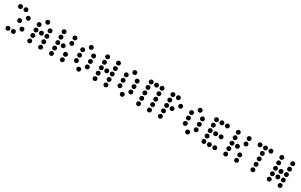

<svg xmlns="http://www.w3.org/2000/svg" viewBox="285 -2430 6538 4176"><g transform="rotate(30 3554.5 -342.0)"><path d="M219.7 -615.2Q219.7 -637.2 235.6 -653.1Q251.5 -668.9 273.4 -668.9Q295.9 -668.9 311.5 -653.1Q327.1 -637.2 327.1 -615.2Q327.1 -592.8 311.5 -577.1Q295.9 -561.5 273.4 -561.5Q251.5 -561.5 235.6 -577.1Q219.7 -592.8 219.7 -615.2ZM83 -615.2Q83 -637.2 98.9 -653.1Q114.7 -668.9 136.7 -668.9Q159.2 -668.9 174.8 -653.1Q190.4 -637.2 190.4 -615.2Q190.4 -592.8 174.8 -577.1Q159.2 -561.5 136.7 -561.5Q114.7 -561.5 98.9 -577.1Q83 -592.8 83 -615.2ZM356.4 -478.5Q356.4 -500.5 372.3 -516.4Q388.2 -532.2 410.2 -532.2Q432.6 -532.2 448.2 -516.4Q463.9 -500.5 463.9 -478.5Q463.9 -456.1 448.2 -440.4Q432.6 -424.8 410.2 -424.8Q388.2 -424.8 372.3 -440.4Q356.4 -456.1 356.4 -478.5ZM219.7 -341.8Q219.7 -363.8 235.6 -379.6Q251.5 -395.5 273.4 -395.5Q295.9 -395.5 311.5 -379.6Q327.1 -363.8 327.1 -341.8Q327.1 -319.3 311.5 -303.7Q295.9 -288.1 273.4 -288.1Q251.5 -288.1 235.6 -303.7Q219.7 -319.3 219.7 -341.8ZM356.4 -205.1Q356.4 -227.1 372.3 -242.9Q388.2 -258.8 410.2 -258.8Q432.6 -258.8 448.2 -242.9Q463.9 -227.1 463.9 -205.1Q463.9 -182.6 448.2 -167Q432.6 -151.4 410.2 -151.4Q388.2 -151.4 372.3 -167Q356.4 -182.6 356.4 -205.1ZM219.7 -68.4Q219.7 -90.3 235.6 -106.2Q251.5 -122.1 273.4 -122.1Q295.9 -122.1 311.5 -106.2Q327.1 -90.3 327.1 -68.4Q327.1 -45.9 311.5 -30.3Q295.9 -14.6 273.4 -14.6Q251.5 -14.6 235.6 -30.3Q219.7 -45.9 219.7 -68.4ZM83 -68.4Q83 -90.3 98.9 -106.2Q114.7 -122.1 136.7 -122.1Q159.2 -122.1 174.8 -106.2Q190.4 -90.3 190.4 -68.4Q190.4 -45.9 174.8 -30.3Q159.2 -14.6 136.7 -14.6Q114.7 -14.6 98.9 -30.3Q83 -45.9 83 -68.4Z M874 -615.2Q874 -592.8 858.4 -577.1Q842.8 -561.5 820.3 -561.5Q798.3 -561.5 782.5 -577.1Q766.6 -592.8 766.6 -615.2Q766.6 -637.2 782.5 -653.1Q798.3 -668.9 820.3 -668.9Q842.8 -668.9 858.4 -653.1Q874 -637.2 874 -615.2ZM737.3 -478.5Q737.3 -456.1 721.7 -440.4Q706.1 -424.8 683.6 -424.8Q661.6 -424.8 645.8 -440.4Q629.9 -456.1 629.9 -478.5Q629.9 -500.5 645.8 -516.4Q661.6 -532.2 683.6 -532.2Q706.1 -532.2 721.7 -516.4Q737.3 -500.5 737.3 -478.5ZM1010.7 -478.5Q1010.7 -456.1 995.1 -440.4Q979.5 -424.8 957 -424.8Q935.1 -424.8 919.2 -440.4Q903.3 -456.1 903.3 -478.5Q903.3 -500.5 919.2 -516.4Q935.1 -532.2 957 -532.2Q979.5 -532.2 995.1 -516.4Q1010.7 -500.5 1010.7 -478.5ZM737.3 -341.8Q737.3 -319.3 721.7 -303.7Q706.1 -288.1 683.6 -288.1Q661.6 -288.1 645.8 -303.7Q629.9 -319.3 629.9 -341.8Q629.9 -363.8 645.8 -379.6Q661.6 -395.5 683.6 -395.5Q706.1 -395.5 721.7 -379.6Q737.3 -363.8 737.3 -341.8ZM874 -341.8Q874 -319.3 858.4 -303.7Q842.8 -288.1 820.3 -288.1Q798.3 -288.1 782.5 -303.7Q766.6 -319.3 766.6 -341.8Q766.6 -363.8 782.5 -379.6Q798.3 -395.5 820.3 -395.5Q842.8 -395.5 858.4 -379.6Q874 -363.8 874 -341.8ZM1010.7 -341.8Q1010.7 -319.3 995.1 -303.7Q979.5 -288.1 957 -288.1Q935.1 -288.1 919.2 -303.7Q903.3 -319.3 903.3 -341.8Q903.3 -363.8 919.2 -379.6Q935.1 -395.5 957 -395.5Q979.5 -395.5 995.1 -379.6Q1010.7 -363.8 1010.7 -341.8ZM737.3 -205.1Q737.3 -182.6 721.7 -167Q706.1 -151.4 683.6 -151.4Q661.6 -151.4 645.8 -167Q629.9 -182.6 629.9 -205.1Q629.9 -227.1 645.8 -242.9Q661.6 -258.8 683.6 -258.8Q706.1 -258.8 721.7 -242.9Q737.3 -227.1 737.3 -205.1ZM1010.7 -205.1Q1010.7 -182.6 995.1 -167Q979.5 -151.4 957 -151.4Q935.1 -151.4 919.2 -167Q903.3 -182.6 903.3 -205.1Q903.3 -227.1 919.2 -242.9Q935.1 -258.8 957 -258.8Q979.5 -258.8 995.1 -242.9Q1010.7 -227.1 1010.7 -205.1ZM737.3 -68.4Q737.3 -45.9 721.7 -30.3Q706.1 -14.6 683.6 -14.6Q661.6 -14.6 645.8 -30.3Q629.9 -45.9 629.9 -68.4Q629.9 -90.3 645.8 -106.2Q661.6 -122.1 683.6 -122.1Q706.1 -122.1 721.7 -106.2Q737.3 -90.3 737.3 -68.4ZM1010.7 -68.4Q1010.7 -45.9 995.1 -30.3Q979.5 -14.6 957 -14.6Q935.1 -14.6 919.2 -30.3Q903.3 -45.9 903.3 -68.4Q903.3 -90.3 919.2 -106.2Q935.1 -122.1 957 -122.1Q979.5 -122.1 995.1 -106.2Q1010.7 -90.3 1010.7 -68.4Z M1284.2 -615.2Q1284.2 -592.8 1268.6 -577.1Q1252.9 -561.5 1230.5 -561.5Q1208.5 -561.5 1192.6 -577.1Q1176.8 -592.8 1176.8 -615.2Q1176.8 -637.2 1192.6 -653.1Q1208.5 -668.9 1230.5 -668.9Q1252.9 -668.9 1268.6 -653.1Q1284.2 -637.2 1284.2 -615.2ZM1557.6 -615.2Q1557.6 -592.8 1542 -577.1Q1526.4 -561.5 1503.9 -561.5Q1481.9 -561.5 1466.1 -577.1Q1450.2 -592.8 1450.2 -615.2Q1450.2 -637.2 1466.1 -653.1Q1481.9 -668.9 1503.9 -668.9Q1526.4 -668.9 1542 -653.1Q1557.6 -637.2 1557.6 -615.2ZM1284.2 -478.5Q1284.2 -456.1 1268.6 -440.4Q1252.9 -424.8 1230.5 -424.8Q1208.5 -424.8 1192.6 -440.4Q1176.8 -456.1 1176.8 -478.5Q1176.8 -500.5 1192.6 -516.4Q1208.5 -532.2 1230.5 -532.2Q1252.9 -532.2 1268.6 -516.4Q1284.2 -500.5 1284.2 -478.5ZM1557.6 -478.5Q1557.6 -456.1 1542 -440.4Q1526.4 -424.8 1503.9 -424.8Q1481.9 -424.8 1466.1 -440.4Q1450.2 -456.1 1450.2 -478.5Q1450.2 -500.5 1466.1 -516.4Q1481.9 -532.2 1503.9 -532.2Q1526.4 -532.2 1542 -516.4Q1557.6 -500.5 1557.6 -478.5ZM1284.2 -341.8Q1284.2 -319.3 1268.6 -303.7Q1252.9 -288.1 1230.5 -288.1Q1208.5 -288.1 1192.6 -303.7Q1176.8 -319.3 1176.8 -341.8Q1176.8 -363.8 1192.6 -379.6Q1208.5 -395.5 1230.5 -395.5Q1252.9 -395.5 1268.6 -379.6Q1284.2 -363.8 1284.2 -341.8ZM1420.9 -341.8Q1420.9 -319.3 1405.3 -303.7Q1389.6 -288.1 1367.2 -288.1Q1345.2 -288.1 1329.3 -303.7Q1313.5 -319.3 1313.5 -341.8Q1313.5 -363.8 1329.3 -379.6Q1345.2 -395.5 1367.2 -395.5Q1389.6 -395.5 1405.3 -379.6Q1420.9 -363.8 1420.9 -341.8ZM1284.2 -205.1Q1284.2 -182.6 1268.6 -167Q1252.9 -151.4 1230.5 -151.4Q1208.5 -151.4 1192.6 -167Q1176.8 -182.6 1176.8 -205.1Q1176.8 -227.1 1192.6 -242.9Q1208.5 -258.8 1230.5 -258.8Q1252.9 -258.8 1268.6 -242.9Q1284.2 -227.1 1284.2 -205.1ZM1557.6 -205.1Q1557.6 -182.6 1542 -167Q1526.4 -151.4 1503.9 -151.4Q1481.9 -151.4 1466.1 -167Q1450.2 -182.6 1450.2 -205.1Q1450.2 -227.1 1466.1 -242.9Q1481.9 -258.8 1503.9 -258.8Q1526.4 -258.8 1542 -242.9Q1557.6 -227.1 1557.6 -205.1ZM1284.2 -68.4Q1284.2 -45.9 1268.6 -30.3Q1252.9 -14.6 1230.5 -14.6Q1208.5 -14.6 1192.6 -30.3Q1176.8 -45.9 1176.8 -68.4Q1176.8 -90.3 1192.6 -106.2Q1208.5 -122.1 1230.5 -122.1Q1252.9 -122.1 1268.6 -106.2Q1284.2 -90.3 1284.2 -68.4ZM1557.6 -68.4Q1557.6 -45.9 1542 -30.3Q1526.4 -14.6 1503.9 -14.6Q1481.9 -14.6 1466.1 -30.3Q1450.2 -45.9 1450.2 -68.4Q1450.2 -90.3 1466.1 -106.2Q1481.9 -122.1 1503.9 -122.1Q1526.4 -122.1 1542 -106.2Q1557.6 -90.3 1557.6 -68.4Z M1967.8 -615.2Q1967.8 -592.8 1952.1 -577.1Q1936.5 -561.5 1914.1 -561.5Q1892.1 -561.5 1876.2 -577.1Q1860.4 -592.8 1860.4 -615.2Q1860.4 -637.2 1876.2 -653.1Q1892.1 -668.9 1914.1 -668.9Q1936.5 -668.9 1952.1 -653.1Q1967.8 -637.2 1967.8 -615.2ZM1831.1 -478.5Q1831.1 -456.1 1815.4 -440.4Q1799.8 -424.8 1777.3 -424.8Q1755.4 -424.8 1739.5 -440.4Q1723.6 -456.1 1723.6 -478.5Q1723.6 -500.5 1739.5 -516.4Q1755.4 -532.2 1777.3 -532.2Q1799.8 -532.2 1815.4 -516.4Q1831.1 -500.5 1831.1 -478.5ZM2104.5 -478.5Q2104.5 -456.1 2088.9 -440.4Q2073.2 -424.8 2050.8 -424.8Q2028.8 -424.8 2012.9 -440.4Q1997.1 -456.1 1997.1 -478.5Q1997.1 -500.5 2012.9 -516.4Q2028.8 -532.2 2050.8 -532.2Q2073.2 -532.2 2088.9 -516.4Q2104.5 -500.5 2104.5 -478.5ZM1831.1 -341.8Q1831.1 -319.3 1815.4 -303.7Q1799.8 -288.1 1777.3 -288.1Q1755.4 -288.1 1739.5 -303.7Q1723.6 -319.3 1723.6 -341.8Q1723.6 -363.8 1739.5 -379.6Q1755.4 -395.5 1777.3 -395.5Q1799.8 -395.5 1815.4 -379.6Q1831.1 -363.8 1831.1 -341.8ZM2104.5 -341.8Q2104.5 -319.3 2088.9 -303.7Q2073.2 -288.1 2050.8 -288.1Q2028.8 -288.1 2012.9 -303.7Q1997.1 -319.3 1997.1 -341.8Q1997.1 -363.8 2012.9 -379.6Q2028.8 -395.5 2050.8 -395.5Q2073.2 -395.5 2088.9 -379.6Q2104.5 -363.8 2104.5 -341.8ZM1831.1 -205.1Q1831.1 -182.6 1815.4 -167Q1799.8 -151.4 1777.3 -151.4Q1755.4 -151.4 1739.5 -167Q1723.6 -182.6 1723.6 -205.1Q1723.6 -227.1 1739.5 -242.9Q1755.4 -258.8 1777.3 -258.8Q1799.8 -258.8 1815.4 -242.9Q1831.1 -227.1 1831.1 -205.1ZM2104.5 -205.1Q2104.5 -182.6 2088.9 -167Q2073.2 -151.4 2050.8 -151.4Q2028.8 -151.4 2012.9 -167Q1997.1 -182.6 1997.1 -205.1Q1997.1 -227.1 2012.9 -242.9Q2028.8 -258.8 2050.8 -258.8Q2073.2 -258.8 2088.9 -242.9Q2104.5 -227.1 2104.5 -205.1ZM1967.8 -68.4Q1967.8 -45.9 1952.1 -30.3Q1936.5 -14.6 1914.1 -14.6Q1892.1 -14.6 1876.2 -30.3Q1860.4 -45.9 1860.4 -68.4Q1860.4 -90.3 1876.2 -106.2Q1892.1 -122.1 1914.1 -122.1Q1936.5 -122.1 1952.1 -106.2Q1967.8 -90.3 1967.8 -68.4Z M2377.9 -615.2Q2377.9 -592.8 2362.3 -577.1Q2346.7 -561.5 2324.2 -561.5Q2302.2 -561.5 2286.4 -577.1Q2270.5 -592.8 2270.5 -615.2Q2270.5 -637.2 2286.4 -653.1Q2302.2 -668.9 2324.2 -668.9Q2346.7 -668.9 2362.3 -653.1Q2377.9 -637.2 2377.9 -615.2ZM2651.4 -615.2Q2651.4 -592.8 2635.7 -577.1Q2620.1 -561.5 2597.7 -561.5Q2575.7 -561.5 2559.8 -577.1Q2543.9 -592.8 2543.9 -615.2Q2543.9 -637.2 2559.8 -653.1Q2575.7 -668.9 2597.7 -668.9Q2620.1 -668.9 2635.7 -653.1Q2651.4 -637.2 2651.4 -615.2ZM2377.9 -478.5Q2377.9 -456.1 2362.3 -440.4Q2346.7 -424.8 2324.2 -424.8Q2302.2 -424.8 2286.4 -440.4Q2270.5 -456.1 2270.5 -478.5Q2270.5 -500.5 2286.4 -516.4Q2302.2 -532.2 2324.2 -532.2Q2346.7 -532.2 2362.3 -516.4Q2377.9 -500.5 2377.9 -478.5ZM2651.4 -478.5Q2651.4 -456.1 2635.7 -440.4Q2620.1 -424.8 2597.7 -424.8Q2575.7 -424.8 2559.8 -440.4Q2543.9 -456.1 2543.9 -478.5Q2543.9 -500.5 2559.8 -516.4Q2575.7 -532.2 2597.7 -532.2Q2620.1 -532.2 2635.7 -516.4Q2651.4 -500.5 2651.4 -478.5ZM2377.9 -341.8Q2377.9 -319.3 2362.3 -303.7Q2346.7 -288.1 2324.2 -288.1Q2302.2 -288.1 2286.4 -303.7Q2270.5 -319.3 2270.5 -341.8Q2270.5 -363.8 2286.4 -379.6Q2302.2 -395.5 2324.2 -395.5Q2346.7 -395.5 2362.3 -379.6Q2377.9 -363.8 2377.9 -341.8ZM2514.6 -341.8Q2514.6 -319.3 2499 -303.7Q2483.4 -288.1 2460.9 -288.1Q2439 -288.1 2423.1 -303.7Q2407.2 -319.3 2407.2 -341.8Q2407.2 -363.8 2423.1 -379.6Q2439 -395.5 2460.9 -395.5Q2483.4 -395.5 2499 -379.6Q2514.6 -363.8 2514.6 -341.8ZM2651.4 -341.8Q2651.4 -319.3 2635.7 -303.7Q2620.1 -288.1 2597.7 -288.1Q2575.7 -288.1 2559.8 -303.7Q2543.9 -319.3 2543.9 -341.8Q2543.9 -363.8 2559.8 -379.6Q2575.7 -395.5 2597.7 -395.5Q2620.1 -395.5 2635.7 -379.6Q2651.4 -363.8 2651.4 -341.8ZM2377.9 -205.1Q2377.9 -182.6 2362.3 -167Q2346.7 -151.4 2324.2 -151.4Q2302.2 -151.4 2286.4 -167Q2270.5 -182.6 2270.5 -205.1Q2270.5 -227.1 2286.4 -242.9Q2302.2 -258.8 2324.2 -258.8Q2346.7 -258.8 2362.3 -242.9Q2377.9 -227.1 2377.9 -205.1ZM2651.4 -205.1Q2651.4 -182.6 2635.7 -167Q2620.1 -151.4 2597.7 -151.4Q2575.7 -151.4 2559.8 -167Q2543.9 -182.6 2543.9 -205.1Q2543.9 -227.1 2559.8 -242.9Q2575.7 -258.8 2597.7 -258.8Q2620.1 -258.8 2635.7 -242.9Q2651.4 -227.1 2651.4 -205.1ZM2377.9 -68.4Q2377.9 -45.9 2362.3 -30.3Q2346.7 -14.6 2324.2 -14.6Q2302.2 -14.6 2286.4 -30.3Q2270.5 -45.9 2270.5 -68.4Q2270.5 -90.3 2286.4 -106.2Q2302.2 -122.1 2324.2 -122.1Q2346.7 -122.1 2362.3 -106.2Q2377.9 -90.3 2377.9 -68.4ZM2651.4 -68.4Q2651.4 -45.9 2635.7 -30.3Q2620.1 -14.6 2597.7 -14.6Q2575.7 -14.6 2559.8 -30.3Q2543.9 -45.9 2543.9 -68.4Q2543.9 -90.3 2559.8 -106.2Q2575.7 -122.1 2597.7 -122.1Q2620.1 -122.1 2635.7 -106.2Q2651.4 -90.3 2651.4 -68.4Z M3061.5 -615.2Q3061.5 -592.8 3045.9 -577.1Q3030.3 -561.5 3007.8 -561.5Q2985.8 -561.5 2970 -577.1Q2954.1 -592.8 2954.1 -615.2Q2954.1 -637.2 2970 -653.1Q2985.8 -668.9 3007.8 -668.9Q3030.3 -668.9 3045.9 -653.1Q3061.5 -637.2 3061.5 -615.2ZM2924.8 -478.5Q2924.8 -456.1 2909.2 -440.4Q2893.6 -424.8 2871.1 -424.8Q2849.1 -424.8 2833.3 -440.4Q2817.4 -456.1 2817.4 -478.5Q2817.4 -500.5 2833.3 -516.4Q2849.1 -532.2 2871.1 -532.2Q2893.6 -532.2 2909.2 -516.4Q2924.8 -500.5 2924.8 -478.5ZM3198.2 -478.5Q3198.2 -456.1 3182.6 -440.4Q3167 -424.8 3144.5 -424.8Q3122.6 -424.8 3106.7 -440.4Q3090.8 -456.1 3090.8 -478.5Q3090.8 -500.5 3106.7 -516.4Q3122.6 -532.2 3144.5 -532.2Q3167 -532.2 3182.6 -516.4Q3198.2 -500.5 3198.2 -478.5ZM2924.8 -341.8Q2924.8 -319.3 2909.2 -303.7Q2893.6 -288.1 2871.1 -288.1Q2849.1 -288.1 2833.3 -303.7Q2817.4 -319.3 2817.4 -341.8Q2817.4 -363.8 2833.3 -379.6Q2849.1 -395.5 2871.1 -395.5Q2893.6 -395.5 2909.2 -379.6Q2924.8 -363.8 2924.8 -341.8ZM3198.2 -341.8Q3198.2 -319.3 3182.6 -303.7Q3167 -288.1 3144.5 -288.1Q3122.6 -288.1 3106.7 -303.7Q3090.8 -319.3 3090.8 -341.8Q3090.8 -363.8 3106.7 -379.6Q3122.6 -395.5 3144.5 -395.5Q3167 -395.5 3182.6 -379.6Q3198.2 -363.8 3198.2 -341.8ZM2924.8 -205.1Q2924.8 -182.6 2909.2 -167Q2893.6 -151.4 2871.1 -151.4Q2849.1 -151.4 2833.3 -167Q2817.4 -182.6 2817.4 -205.1Q2817.4 -227.1 2833.3 -242.9Q2849.1 -258.8 2871.1 -258.8Q2893.6 -258.8 2909.2 -242.9Q2924.8 -227.1 2924.8 -205.1ZM3198.2 -205.1Q3198.2 -182.6 3182.6 -167Q3167 -151.4 3144.5 -151.4Q3122.6 -151.4 3106.7 -167Q3090.8 -182.6 3090.8 -205.1Q3090.8 -227.1 3106.7 -242.9Q3122.6 -258.8 3144.5 -258.8Q3167 -258.8 3182.6 -242.9Q3198.2 -227.1 3198.2 -205.1ZM3061.5 -68.4Q3061.5 -45.9 3045.9 -30.3Q3030.3 -14.6 3007.8 -14.6Q2985.8 -14.6 2970 -30.3Q2954.1 -45.9 2954.1 -68.4Q2954.1 -90.3 2970 -106.2Q2985.8 -122.1 3007.8 -122.1Q3030.3 -122.1 3045.9 -106.2Q3061.5 -90.3 3061.5 -68.4Z M3471.7 -615.2Q3471.7 -592.8 3456.1 -577.1Q3440.4 -561.5 3418 -561.5Q3396 -561.5 3380.1 -577.1Q3364.3 -592.8 3364.3 -615.2Q3364.3 -637.2 3380.1 -653.1Q3396 -668.9 3418 -668.9Q3440.4 -668.9 3456.1 -653.1Q3471.7 -637.2 3471.7 -615.2ZM3608.4 -615.2Q3608.4 -592.8 3592.8 -577.1Q3577.1 -561.5 3554.7 -561.5Q3532.7 -561.5 3516.8 -577.1Q3501 -592.8 3501 -615.2Q3501 -637.2 3516.8 -653.1Q3532.7 -668.9 3554.7 -668.9Q3577.1 -668.9 3592.8 -653.1Q3608.4 -637.2 3608.4 -615.2ZM3745.1 -615.2Q3745.1 -592.8 3729.5 -577.1Q3713.9 -561.5 3691.4 -561.5Q3669.4 -561.5 3653.6 -577.1Q3637.7 -592.8 3637.7 -615.2Q3637.7 -637.2 3653.6 -653.1Q3669.4 -668.9 3691.4 -668.9Q3713.9 -668.9 3729.5 -653.1Q3745.1 -637.2 3745.1 -615.2ZM3471.7 -478.5Q3471.7 -456.1 3456.1 -440.4Q3440.4 -424.8 3418 -424.8Q3396 -424.8 3380.1 -440.4Q3364.3 -456.1 3364.3 -478.5Q3364.3 -500.5 3380.1 -516.4Q3396 -532.2 3418 -532.2Q3440.4 -532.2 3456.1 -516.4Q3471.7 -500.5 3471.7 -478.5ZM3745.1 -478.5Q3745.1 -456.1 3729.5 -440.4Q3713.9 -424.8 3691.4 -424.8Q3669.4 -424.8 3653.6 -440.4Q3637.7 -456.1 3637.7 -478.5Q3637.7 -500.5 3653.6 -516.4Q3669.4 -532.2 3691.4 -532.2Q3713.9 -532.2 3729.5 -516.4Q3745.1 -500.5 3745.1 -478.5ZM3471.7 -341.8Q3471.7 -319.3 3456.1 -303.7Q3440.4 -288.1 3418 -288.1Q3396 -288.1 3380.1 -303.7Q3364.3 -319.3 3364.3 -341.8Q3364.3 -363.8 3380.1 -379.6Q3396 -395.5 3418 -395.5Q3440.4 -395.5 3456.1 -379.6Q3471.7 -363.8 3471.7 -341.8ZM3745.1 -341.8Q3745.1 -319.3 3729.5 -303.7Q3713.9 -288.1 3691.4 -288.1Q3669.4 -288.1 3653.6 -303.7Q3637.7 -319.3 3637.7 -341.8Q3637.7 -363.8 3653.6 -379.6Q3669.4 -395.5 3691.4 -395.5Q3713.9 -395.5 3729.5 -379.6Q3745.1 -363.8 3745.1 -341.8ZM3471.7 -205.1Q3471.7 -182.6 3456.1 -167Q3440.4 -151.4 3418 -151.4Q3396 -151.4 3380.1 -167Q3364.3 -182.6 3364.3 -205.1Q3364.3 -227.1 3380.1 -242.9Q3396 -258.8 3418 -258.8Q3440.4 -258.8 3456.1 -242.9Q3471.7 -227.1 3471.7 -205.1ZM3745.1 -205.1Q3745.1 -182.6 3729.5 -167Q3713.9 -151.4 3691.4 -151.4Q3669.4 -151.4 3653.6 -167Q3637.7 -182.6 3637.7 -205.1Q3637.7 -227.1 3653.6 -242.9Q3669.4 -258.8 3691.4 -258.8Q3713.9 -258.8 3729.5 -242.9Q3745.1 -227.1 3745.1 -205.1ZM3471.7 -68.4Q3471.7 -45.9 3456.1 -30.3Q3440.4 -14.6 3418 -14.6Q3396 -14.6 3380.1 -30.3Q3364.3 -45.9 3364.3 -68.4Q3364.3 -90.3 3380.1 -106.2Q3396 -122.1 3418 -122.1Q3440.4 -122.1 3456.1 -106.2Q3471.7 -90.3 3471.7 -68.4ZM3745.1 -68.4Q3745.1 -45.9 3729.5 -30.3Q3713.9 -14.6 3691.4 -14.6Q3669.4 -14.6 3653.6 -30.3Q3637.7 -45.9 3637.7 -68.4Q3637.7 -90.3 3653.6 -106.2Q3669.4 -122.1 3691.4 -122.1Q3713.9 -122.1 3729.5 -106.2Q3745.1 -90.3 3745.1 -68.4Z M4018.6 -615.2Q4018.6 -592.8 4002.9 -577.1Q3987.3 -561.5 3964.8 -561.5Q3942.9 -561.5 3927 -577.1Q3911.1 -592.8 3911.1 -615.2Q3911.1 -637.2 3927 -653.1Q3942.9 -668.9 3964.8 -668.9Q3987.3 -668.9 4002.9 -653.1Q4018.6 -637.2 4018.6 -615.2ZM4155.3 -615.2Q4155.3 -592.8 4139.6 -577.1Q4124 -561.5 4101.6 -561.5Q4079.6 -561.5 4063.7 -577.1Q4047.9 -592.8 4047.9 -615.2Q4047.9 -637.2 4063.7 -653.1Q4079.6 -668.9 4101.6 -668.9Q4124 -668.9 4139.6 -653.1Q4155.3 -637.2 4155.3 -615.2ZM4018.6 -478.5Q4018.6 -456.1 4002.9 -440.4Q3987.3 -424.8 3964.8 -424.8Q3942.9 -424.8 3927 -440.4Q3911.1 -456.1 3911.1 -478.5Q3911.1 -500.5 3927 -516.4Q3942.9 -532.2 3964.8 -532.2Q3987.3 -532.2 4002.9 -516.4Q4018.6 -500.5 4018.6 -478.5ZM4292 -478.5Q4292 -456.1 4276.4 -440.4Q4260.7 -424.8 4238.3 -424.8Q4216.3 -424.8 4200.4 -440.4Q4184.6 -456.1 4184.6 -478.5Q4184.6 -500.5 4200.4 -516.4Q4216.3 -532.2 4238.3 -532.2Q4260.7 -532.2 4276.4 -516.4Q4292 -500.5 4292 -478.5ZM4018.6 -341.8Q4018.6 -319.3 4002.9 -303.7Q3987.3 -288.1 3964.8 -288.1Q3942.9 -288.1 3927 -303.7Q3911.1 -319.3 3911.1 -341.8Q3911.1 -363.8 3927 -379.6Q3942.9 -395.5 3964.8 -395.5Q3987.3 -395.5 4002.9 -379.6Q4018.6 -363.8 4018.6 -341.8ZM4155.3 -341.8Q4155.3 -319.3 4139.6 -303.7Q4124 -288.1 4101.6 -288.1Q4079.6 -288.1 4063.7 -303.7Q4047.9 -319.3 4047.9 -341.8Q4047.9 -363.8 4063.7 -379.6Q4079.6 -395.5 4101.6 -395.5Q4124 -395.5 4139.6 -379.6Q4155.3 -363.8 4155.3 -341.8ZM4018.6 -205.1Q4018.6 -182.6 4002.9 -167Q3987.3 -151.4 3964.8 -151.4Q3942.9 -151.4 3927 -167Q3911.1 -182.6 3911.1 -205.1Q3911.1 -227.1 3927 -242.9Q3942.9 -258.8 3964.8 -258.8Q3987.3 -258.8 4002.9 -242.9Q4018.6 -227.1 4018.6 -205.1ZM4018.6 -68.4Q4018.6 -45.9 4002.9 -30.3Q3987.3 -14.6 3964.8 -14.6Q3942.9 -14.6 3927 -30.3Q3911.1 -45.9 3911.1 -68.4Q3911.1 -90.3 3927 -106.2Q3942.9 -122.1 3964.8 -122.1Q3987.3 -122.1 4002.9 -106.2Q4018.6 -90.3 4018.6 -68.4Z M4702.1 -615.2Q4702.1 -592.8 4686.5 -577.1Q4670.9 -561.5 4648.4 -561.5Q4626.5 -561.5 4610.6 -577.1Q4594.7 -592.8 4594.7 -615.2Q4594.7 -637.2 4610.6 -653.1Q4626.5 -668.9 4648.4 -668.9Q4670.9 -668.9 4686.5 -653.1Q4702.1 -637.2 4702.1 -615.2ZM4565.4 -478.5Q4565.4 -456.1 4549.8 -440.4Q4534.2 -424.8 4511.7 -424.8Q4489.7 -424.8 4473.9 -440.4Q4458 -456.1 4458 -478.5Q4458 -500.5 4473.9 -516.4Q4489.7 -532.2 4511.7 -532.2Q4534.2 -532.2 4549.8 -516.4Q4565.4 -500.5 4565.4 -478.5ZM4838.9 -478.5Q4838.9 -456.1 4823.2 -440.4Q4807.6 -424.8 4785.2 -424.8Q4763.2 -424.8 4747.3 -440.4Q4731.4 -456.1 4731.4 -478.5Q4731.4 -500.5 4747.3 -516.4Q4763.2 -532.2 4785.2 -532.2Q4807.6 -532.2 4823.2 -516.4Q4838.9 -500.5 4838.9 -478.5ZM4565.4 -341.8Q4565.4 -319.3 4549.8 -303.7Q4534.2 -288.1 4511.7 -288.1Q4489.7 -288.1 4473.9 -303.7Q4458 -319.3 4458 -341.8Q4458 -363.8 4473.9 -379.6Q4489.7 -395.5 4511.7 -395.5Q4534.2 -395.5 4549.8 -379.6Q4565.4 -363.8 4565.4 -341.8ZM4838.9 -341.8Q4838.9 -319.3 4823.2 -303.7Q4807.6 -288.1 4785.2 -288.1Q4763.2 -288.1 4747.3 -303.7Q4731.4 -319.3 4731.4 -341.8Q4731.4 -363.8 4747.3 -379.6Q4763.2 -395.5 4785.2 -395.5Q4807.6 -395.5 4823.2 -379.6Q4838.9 -363.8 4838.9 -341.8ZM4565.4 -205.1Q4565.4 -182.6 4549.8 -167Q4534.2 -151.4 4511.7 -151.4Q4489.7 -151.4 4473.9 -167Q4458 -182.6 4458 -205.1Q4458 -227.1 4473.9 -242.9Q4489.7 -258.8 4511.7 -258.8Q4534.2 -258.8 4549.8 -242.9Q4565.4 -227.1 4565.4 -205.1ZM4838.9 -205.1Q4838.9 -182.6 4823.2 -167Q4807.6 -151.4 4785.2 -151.4Q4763.2 -151.4 4747.3 -167Q4731.4 -182.6 4731.4 -205.1Q4731.4 -227.1 4747.3 -242.9Q4763.2 -258.8 4785.2 -258.8Q4807.6 -258.8 4823.2 -242.9Q4838.9 -227.1 4838.9 -205.1ZM4702.1 -68.4Q4702.1 -45.9 4686.5 -30.3Q4670.9 -14.6 4648.4 -14.6Q4626.5 -14.6 4610.6 -30.3Q4594.7 -45.9 4594.7 -68.4Q4594.7 -90.3 4610.6 -106.2Q4626.5 -122.1 4648.4 -122.1Q4670.9 -122.1 4686.5 -106.2Q4702.1 -90.3 4702.1 -68.4Z M5112.3 -615.2Q5112.3 -592.8 5096.7 -577.1Q5081.1 -561.5 5058.6 -561.5Q5036.6 -561.5 5020.8 -577.1Q5004.9 -592.8 5004.9 -615.2Q5004.9 -637.2 5020.8 -653.1Q5036.6 -668.9 5058.6 -668.9Q5081.1 -668.9 5096.7 -653.1Q5112.3 -637.2 5112.3 -615.2ZM5249 -615.2Q5249 -592.8 5233.4 -577.1Q5217.8 -561.5 5195.3 -561.5Q5173.3 -561.5 5157.5 -577.1Q5141.6 -592.8 5141.6 -615.2Q5141.6 -637.2 5157.5 -653.1Q5173.3 -668.9 5195.3 -668.9Q5217.8 -668.9 5233.4 -653.1Q5249 -637.2 5249 -615.2ZM5385.7 -615.2Q5385.7 -592.8 5370.1 -577.1Q5354.5 -561.5 5332 -561.5Q5310.1 -561.5 5294.2 -577.1Q5278.3 -592.8 5278.3 -615.2Q5278.3 -637.2 5294.2 -653.1Q5310.1 -668.9 5332 -668.9Q5354.5 -668.9 5370.1 -653.1Q5385.7 -637.2 5385.7 -615.2ZM5112.3 -478.5Q5112.3 -456.1 5096.7 -440.4Q5081.1 -424.8 5058.6 -424.8Q5036.6 -424.8 5020.8 -440.4Q5004.9 -456.1 5004.9 -478.5Q5004.9 -500.5 5020.8 -516.4Q5036.6 -532.2 5058.6 -532.2Q5081.1 -532.2 5096.7 -516.4Q5112.3 -500.5 5112.3 -478.5ZM5112.3 -341.8Q5112.3 -319.3 5096.7 -303.7Q5081.1 -288.1 5058.6 -288.1Q5036.6 -288.1 5020.8 -303.7Q5004.9 -319.3 5004.9 -341.8Q5004.9 -363.8 5020.8 -379.6Q5036.6 -395.5 5058.6 -395.5Q5081.1 -395.5 5096.7 -379.6Q5112.3 -363.8 5112.3 -341.8ZM5249 -341.8Q5249 -319.3 5233.4 -303.7Q5217.8 -288.1 5195.3 -288.1Q5173.3 -288.1 5157.5 -303.7Q5141.6 -319.3 5141.6 -341.8Q5141.6 -363.8 5157.5 -379.6Q5173.3 -395.5 5195.3 -395.5Q5217.8 -395.5 5233.4 -379.6Q5249 -363.8 5249 -341.8ZM5385.7 -341.8Q5385.7 -319.3 5370.1 -303.7Q5354.5 -288.1 5332 -288.1Q5310.1 -288.1 5294.2 -303.7Q5278.3 -319.3 5278.3 -341.8Q5278.3 -363.8 5294.2 -379.6Q5310.1 -395.5 5332 -395.5Q5354.5 -395.5 5370.1 -379.6Q5385.7 -363.8 5385.7 -341.8ZM5112.3 -205.1Q5112.3 -182.6 5096.7 -167Q5081.1 -151.4 5058.6 -151.4Q5036.6 -151.4 5020.8 -167Q5004.9 -182.6 5004.9 -205.1Q5004.9 -227.1 5020.8 -242.9Q5036.6 -258.8 5058.6 -258.8Q5081.1 -258.8 5096.7 -242.9Q5112.3 -227.1 5112.3 -205.1ZM5112.3 -68.4Q5112.3 -45.9 5096.7 -30.3Q5081.1 -14.6 5058.6 -14.6Q5036.6 -14.6 5020.8 -30.3Q5004.9 -45.9 5004.9 -68.4Q5004.9 -90.3 5020.8 -106.2Q5036.6 -122.1 5058.6 -122.1Q5081.1 -122.1 5096.7 -106.2Q5112.3 -90.3 5112.3 -68.4ZM5249 -68.4Q5249 -45.9 5233.4 -30.3Q5217.8 -14.6 5195.3 -14.6Q5173.3 -14.6 5157.5 -30.3Q5141.6 -45.9 5141.6 -68.4Q5141.6 -90.3 5157.5 -106.2Q5173.3 -122.1 5195.3 -122.1Q5217.8 -122.1 5233.4 -106.2Q5249 -90.3 5249 -68.4ZM5385.7 -68.4Q5385.7 -45.9 5370.1 -30.3Q5354.5 -14.6 5332 -14.6Q5310.1 -14.6 5294.2 -30.3Q5278.3 -45.9 5278.3 -68.4Q5278.3 -90.3 5294.2 -106.2Q5310.1 -122.1 5332 -122.1Q5354.5 -122.1 5370.1 -106.2Q5385.7 -90.3 5385.7 -68.4Z M5659.2 -615.2Q5659.2 -592.8 5643.6 -577.1Q5627.9 -561.5 5605.5 -561.5Q5583.5 -561.5 5567.6 -577.1Q5551.8 -592.8 5551.8 -615.2Q5551.8 -637.2 5567.6 -653.1Q5583.5 -668.9 5605.5 -668.9Q5627.9 -668.9 5643.6 -653.1Q5659.2 -637.2 5659.2 -615.2ZM5932.6 -615.2Q5932.6 -592.8 5917 -577.1Q5901.4 -561.5 5878.9 -561.5Q5856.9 -561.5 5841.1 -577.1Q5825.2 -592.8 5825.2 -615.2Q5825.2 -637.2 5841.1 -653.1Q5856.9 -668.9 5878.9 -668.9Q5901.4 -668.9 5917 -653.1Q5932.6 -637.2 5932.6 -615.2ZM5659.2 -478.5Q5659.2 -456.1 5643.6 -440.4Q5627.9 -424.8 5605.5 -424.8Q5583.5 -424.8 5567.6 -440.4Q5551.8 -456.1 5551.8 -478.5Q5551.8 -500.5 5567.6 -516.4Q5583.5 -532.2 5605.5 -532.2Q5627.9 -532.2 5643.6 -516.4Q5659.2 -500.5 5659.2 -478.5ZM5932.6 -478.5Q5932.6 -456.1 5917 -440.4Q5901.4 -424.8 5878.9 -424.8Q5856.9 -424.8 5841.1 -440.4Q5825.2 -456.1 5825.2 -478.5Q5825.2 -500.5 5841.1 -516.4Q5856.9 -532.2 5878.9 -532.2Q5901.4 -532.2 5917 -516.4Q5932.6 -500.5 5932.6 -478.5ZM5659.2 -341.8Q5659.2 -319.3 5643.6 -303.7Q5627.9 -288.1 5605.5 -288.1Q5583.5 -288.1 5567.6 -303.7Q5551.8 -319.3 5551.8 -341.8Q5551.8 -363.8 5567.6 -379.6Q5583.5 -395.5 5605.5 -395.5Q5627.9 -395.5 5643.6 -379.6Q5659.2 -363.8 5659.2 -341.8ZM5795.9 -341.8Q5795.9 -319.3 5780.3 -303.7Q5764.6 -288.1 5742.2 -288.1Q5720.2 -288.1 5704.3 -303.7Q5688.5 -319.3 5688.5 -341.8Q5688.5 -363.8 5704.3 -379.6Q5720.2 -395.5 5742.2 -395.5Q5764.6 -395.5 5780.3 -379.6Q5795.9 -363.8 5795.9 -341.8ZM5659.2 -205.1Q5659.2 -182.6 5643.6 -167Q5627.9 -151.4 5605.5 -151.4Q5583.5 -151.4 5567.6 -167Q5551.8 -182.6 5551.8 -205.1Q5551.8 -227.1 5567.6 -242.9Q5583.5 -258.8 5605.5 -258.8Q5627.9 -258.8 5643.6 -242.9Q5659.2 -227.1 5659.2 -205.1ZM5932.6 -205.1Q5932.6 -182.6 5917 -167Q5901.4 -151.4 5878.9 -151.4Q5856.9 -151.4 5841.1 -167Q5825.2 -182.6 5825.2 -205.1Q5825.2 -227.1 5841.1 -242.9Q5856.9 -258.8 5878.9 -258.8Q5901.4 -258.8 5917 -242.9Q5932.6 -227.1 5932.6 -205.1ZM5659.2 -68.4Q5659.2 -45.9 5643.6 -30.3Q5627.9 -14.6 5605.5 -14.6Q5583.5 -14.6 5567.6 -30.3Q5551.8 -45.9 5551.8 -68.4Q5551.8 -90.3 5567.6 -106.2Q5583.5 -122.1 5605.5 -122.1Q5627.9 -122.1 5643.6 -106.2Q5659.2 -90.3 5659.2 -68.4ZM5932.6 -68.4Q5932.6 -45.9 5917 -30.3Q5901.4 -14.6 5878.9 -14.6Q5856.9 -14.6 5841.1 -30.3Q5825.2 -45.9 5825.2 -68.4Q5825.2 -90.3 5841.1 -106.2Q5856.9 -122.1 5878.9 -122.1Q5901.4 -122.1 5917 -106.2Q5932.6 -90.3 5932.6 -68.4Z M6206.1 -615.2Q6206.1 -592.8 6190.4 -577.1Q6174.8 -561.5 6152.3 -561.5Q6130.4 -561.5 6114.5 -577.1Q6098.6 -592.8 6098.6 -615.2Q6098.6 -637.2 6114.5 -653.1Q6130.4 -668.9 6152.3 -668.9Q6174.8 -668.9 6190.4 -653.1Q6206.1 -637.2 6206.1 -615.2ZM6342.8 -615.2Q6342.8 -592.8 6327.1 -577.1Q6311.5 -561.5 6289.1 -561.5Q6267.1 -561.5 6251.2 -577.1Q6235.4 -592.8 6235.4 -615.2Q6235.4 -637.2 6251.2 -653.1Q6267.1 -668.9 6289.1 -668.9Q6311.5 -668.9 6327.1 -653.1Q6342.8 -637.2 6342.8 -615.2ZM6479.5 -615.2Q6479.5 -592.8 6463.9 -577.1Q6448.2 -561.5 6425.8 -561.5Q6403.8 -561.5 6387.9 -577.1Q6372.1 -592.8 6372.1 -615.2Q6372.1 -637.2 6387.9 -653.1Q6403.8 -668.9 6425.8 -668.9Q6448.2 -668.9 6463.9 -653.1Q6479.5 -637.2 6479.5 -615.2ZM6342.8 -478.5Q6342.8 -456.1 6327.1 -440.4Q6311.5 -424.8 6289.1 -424.8Q6267.1 -424.8 6251.2 -440.4Q6235.4 -456.1 6235.4 -478.5Q6235.4 -500.5 6251.2 -516.4Q6267.1 -532.2 6289.1 -532.2Q6311.5 -532.2 6327.1 -516.4Q6342.8 -500.5 6342.8 -478.5ZM6342.8 -341.8Q6342.8 -319.3 6327.1 -303.7Q6311.5 -288.1 6289.1 -288.1Q6267.1 -288.1 6251.2 -303.7Q6235.4 -319.3 6235.4 -341.8Q6235.4 -363.8 6251.2 -379.6Q6267.1 -395.5 6289.1 -395.5Q6311.5 -395.5 6327.1 -379.6Q6342.8 -363.8 6342.8 -341.8ZM6342.8 -205.1Q6342.8 -182.6 6327.1 -167Q6311.5 -151.4 6289.1 -151.4Q6267.1 -151.4 6251.2 -167Q6235.4 -182.6 6235.4 -205.1Q6235.4 -227.1 6251.2 -242.9Q6267.1 -258.8 6289.1 -258.8Q6311.5 -258.8 6327.1 -242.9Q6342.8 -227.1 6342.8 -205.1ZM6342.8 -68.4Q6342.8 -45.9 6327.1 -30.3Q6311.5 -14.6 6289.1 -14.6Q6267.1 -14.6 6251.2 -30.3Q6235.4 -45.9 6235.4 -68.4Q6235.4 -90.3 6251.2 -106.2Q6267.1 -122.1 6289.1 -122.1Q6311.5 -122.1 6327.1 -106.2Q6342.8 -90.3 6342.8 -68.4Z M6752.9 -615.2Q6752.9 -592.8 6737.3 -577.1Q6721.7 -561.5 6699.2 -561.5Q6677.2 -561.5 6661.4 -577.1Q6645.5 -592.8 6645.5 -615.2Q6645.5 -637.2 6661.4 -653.1Q6677.2 -668.9 6699.2 -668.9Q6721.7 -668.9 6737.3 -653.1Q6752.9 -637.2 6752.9 -615.2ZM7026.4 -615.2Q7026.4 -592.8 7010.7 -577.1Q6995.1 -561.5 6972.7 -561.5Q6950.7 -561.5 6934.8 -577.1Q6918.9 -592.8 6918.9 -615.2Q6918.9 -637.2 6934.8 -653.1Q6950.7 -668.9 6972.7 -668.9Q6995.1 -668.9 7010.7 -653.1Q7026.4 -637.2 7026.4 -615.2ZM6752.9 -478.5Q6752.9 -456.1 6737.3 -440.4Q6721.7 -424.8 6699.2 -424.8Q6677.2 -424.8 6661.4 -440.4Q6645.5 -456.1 6645.5 -478.5Q6645.5 -500.5 6661.4 -516.4Q6677.2 -532.2 6699.2 -532.2Q6721.7 -532.2 6737.3 -516.4Q6752.9 -500.5 6752.9 -478.5ZM7026.4 -478.5Q7026.4 -456.1 7010.7 -440.4Q6995.1 -424.8 6972.7 -424.8Q6950.7 -424.8 6934.8 -440.4Q6918.9 -456.1 6918.9 -478.5Q6918.9 -500.5 6934.8 -516.4Q6950.7 -532.2 6972.7 -532.2Q6995.1 -532.2 7010.7 -516.4Q7026.4 -500.5 7026.4 -478.5ZM6752.9 -341.8Q6752.9 -319.3 6737.3 -303.7Q6721.7 -288.1 6699.2 -288.1Q6677.2 -288.1 6661.4 -303.7Q6645.5 -319.3 6645.5 -341.8Q6645.5 -363.8 6661.4 -379.6Q6677.2 -395.5 6699.2 -395.5Q6721.7 -395.5 6737.3 -379.6Q6752.9 -363.8 6752.9 -341.8ZM6889.6 -341.8Q6889.6 -319.3 6874 -303.7Q6858.4 -288.1 6835.9 -288.1Q6814 -288.1 6798.1 -303.7Q6782.2 -319.3 6782.2 -341.8Q6782.2 -363.8 6798.1 -379.6Q6814 -395.5 6835.9 -395.5Q6858.4 -395.5 6874 -379.6Q6889.6 -363.8 6889.6 -341.8ZM7026.4 -341.8Q7026.4 -319.3 7010.7 -303.7Q6995.1 -288.1 6972.7 -288.1Q6950.7 -288.1 6934.8 -303.7Q6918.9 -319.3 6918.9 -341.8Q6918.9 -363.8 6934.8 -379.6Q6950.7 -395.5 6972.7 -395.5Q6995.1 -395.5 7010.7 -379.6Q7026.4 -363.8 7026.4 -341.8ZM6752.9 -205.1Q6752.9 -182.6 6737.3 -167Q6721.7 -151.4 6699.2 -151.4Q6677.2 -151.4 6661.4 -167Q6645.5 -182.6 6645.5 -205.1Q6645.5 -227.1 6661.4 -242.9Q6677.2 -258.8 6699.2 -258.8Q6721.7 -258.8 6737.3 -242.9Q6752.9 -227.1 6752.9 -205.1ZM6889.6 -205.1Q6889.6 -182.6 6874 -167Q6858.4 -151.4 6835.9 -151.4Q6814 -151.4 6798.1 -167Q6782.2 -182.6 6782.2 -205.1Q6782.2 -227.1 6798.1 -242.9Q6814 -258.8 6835.9 -258.8Q6858.4 -258.8 6874 -242.9Q6889.6 -227.1 6889.6 -205.1ZM7026.4 -205.1Q7026.4 -182.6 7010.7 -167Q6995.1 -151.4 6972.7 -151.4Q6950.7 -151.4 6934.8 -167Q6918.9 -182.6 6918.9 -205.1Q6918.9 -227.1 6934.8 -242.9Q6950.7 -258.8 6972.7 -258.8Q6995.1 -258.8 7010.7 -242.9Q7026.4 -227.1 7026.4 -205.1ZM6752.9 -68.4Q6752.9 -45.9 6737.3 -30.3Q6721.7 -14.6 6699.2 -14.6Q6677.2 -14.6 6661.4 -30.3Q6645.5 -45.9 6645.5 -68.4Q6645.5 -90.3 6661.4 -106.2Q6677.2 -122.1 6699.2 -122.1Q6721.7 -122.1 6737.3 -106.2Q6752.9 -90.3 6752.9 -68.4ZM7026.4 -68.4Q7026.4 -45.9 7010.7 -30.3Q6995.1 -14.6 6972.7 -14.6Q6950.7 -14.6 6934.8 -30.3Q6918.9 -45.9 6918.9 -68.4Q6918.9 -90.3 6934.8 -106.2Q6950.7 -122.1 6972.7 -122.1Q6995.1 -122.1 7010.7 -106.2Q7026.4 -90.3 7026.4 -68.4Z"/></g></svg>

Font: DatDot
Style: Regular
Weight: 400
Designer: GGBot
Version: 1.00